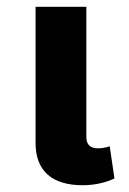

<svg xmlns="http://www.w3.org/2000/svg" viewBox="-20 -537 381 567"><path d="M224 10C260 10 293 2 318 -10L304 -105C293 -101 280 -99 270 -99C246 -99 235 -110 235 -133V-517H85V-115C85 -32 134 10 224 10Z"/></svg>

Font: Noto Sans Thai UI
Style: Bold
Weight: 700
Designer: Monotype Design Team
Foundry: Monotype Imaging Inc.
Version: Version 2.000